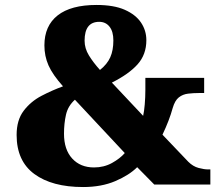

<svg xmlns="http://www.w3.org/2000/svg" viewBox="-20 -744 884 774"><path d="M315 10Q190 10 118.5 -42.5Q47 -95 47 -200Q47 -260 75.5 -297.5Q104 -335 147 -357.5Q190 -380 234 -396Q192 -443 175.5 -480.5Q159 -518 159 -561Q159 -640 212.5 -682Q266 -724 369 -724Q439 -724 483 -704.5Q527 -685 548.5 -653Q570 -621 570 -582Q570 -524 534.5 -484.5Q499 -445 431 -411L557 -277Q561 -294 563.5 -323Q566 -352 566 -382V-430H803V-369H782Q760 -369 738.5 -366.5Q717 -364 701 -351.5Q685 -339 676 -308Q663 -260 635 -201L739 -92Q758 -73 780.5 -67Q803 -61 819 -61H828V0H602L533 -70Q501 -38 445 -14Q389 10 315 10ZM383 -462Q412 -485 424.5 -513Q437 -541 437 -581Q437 -617 421.5 -636.5Q406 -656 380 -656Q321 -656 321 -580Q321 -549 338.5 -520.5Q356 -492 383 -462ZM359 -69Q399 -69 431.5 -87Q464 -105 483 -127L282 -342Q254 -317 246 -281.5Q238 -246 238 -205Q238 -141 271 -105Q304 -69 359 -69Z"/></svg>

Font: Noto Serif Tamil Black
Style: Regular
Weight: 900
Designer: Indian Type Foundry, Tom Grace, and the Monotype Design Team
Foundry: Monotype Imaging Inc.
Version: Version 2.004; ttfautohint (v1.8.4.7-5d5b)